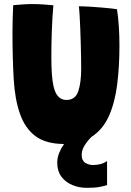

<svg xmlns="http://www.w3.org/2000/svg" viewBox="-20 -695 646 946"><path d="M507.5 98.5V216.5Q495.5 221.5 471 226Q446.5 230.5 407.5 230.5Q369 230.5 335.8 216.5Q302.5 202.5 282.2 175Q262 147.5 262 107Q262 82 271.5 58.5Q281 35 295.5 14.5Q206 14 154.8 -24.2Q103.5 -62.5 78.5 -134Q53.5 -204 47.5 -305.5Q41.5 -407 41.5 -536.5Q41.5 -567.5 42.5 -602.5Q43.5 -637.5 45 -669.5Q68 -671.5 91.8 -673.2Q115.5 -675 137 -675Q164.5 -675 192.5 -673.2Q220.5 -671.5 243 -669Q238 -614.5 235.5 -547.2Q233 -480 233 -416.5Q233 -367.5 235.5 -331Q238 -294.5 244 -268.5Q259.5 -202.5 307 -202.5Q351.5 -202.5 365.8 -245.8Q380 -289 380 -356Q380 -375.5 379.5 -407.8Q379 -440 378 -478.2Q377 -516.5 375.5 -553.8Q374 -591 372.2 -620.2Q370.5 -649.5 368.5 -664Q391 -664 420.5 -662.2Q450 -660.5 479.2 -658Q508.5 -655.5 529.8 -653.2Q551 -651 556.5 -649.5Q568.5 -569 568.5 -470Q568.5 -368.5 557.5 -279.8Q546.5 -191 517 -124.2Q487.5 -57.5 432 -21.5Q414.5 -5.5 398.5 18.8Q382.5 43 382.5 68Q382.5 96 399.8 107Q417 118 438.5 118Q457 118 474.2 113.8Q491.5 109.5 507.5 98.5Z"/></svg>

Font: Grandstander ExtraBold
Style: Regular
Weight: 800
Designer: Tyler Finck
Foundry: Etcetera Type Co
Version: Version 1.200; ttfautohint (v1.8.3)